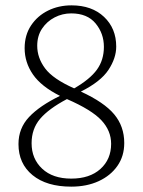

<svg xmlns="http://www.w3.org/2000/svg" viewBox="-20 -684 533 717"><path d="M119 -513Q119 -468 148.5 -428.5Q178 -389 257 -354Q316 -388 342 -424Q368 -460 368 -509Q368 -559 337 -596.5Q306 -634 246 -634Q213 -634 184 -619Q155 -604 137 -577Q119 -550 119 -513ZM49 -146Q49 -205 88.5 -247Q128 -289 204 -326Q134 -361 103 -406Q72 -451 72 -504Q72 -553 96 -589Q120 -625 159.5 -644.5Q199 -664 247 -664Q323 -664 368.5 -621Q414 -578 414 -510Q414 -467 385 -423Q356 -379 282 -342Q369 -302 406.5 -257Q444 -212 444 -150Q444 -101 418.5 -64.5Q393 -28 348.5 -7.5Q304 13 246 13Q154 13 101.5 -30Q49 -73 49 -146ZM98 -149Q98 -91 137.5 -54Q177 -17 246 -17Q315 -17 355 -53Q395 -89 395 -147Q395 -196 358.5 -235Q322 -274 230 -314Q162 -278 130 -240.5Q98 -203 98 -149Z"/></svg>

Font: Source Serif Pro Light
Style: Regular
Weight: 300
Designer: Frank Grießhammer
Foundry: Adobe Systems Incorporated
Version: Version 3.001;hotconv 1.0.111;makeotfexe 2.5.65597